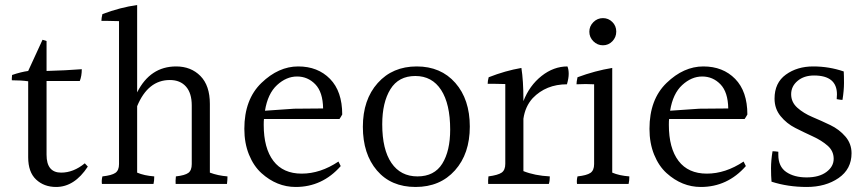

<svg xmlns="http://www.w3.org/2000/svg" viewBox="-20 -780 3447 763"><path d="M203 -37Q155 -37 123.5 -66.5Q92 -96 92 -155V-457Q64 -461 27 -461Q27 -464 27 -469.5Q27 -475 28 -482Q63 -494 92 -498L149 -622L165 -617V-498Q241 -500 305 -505Q305 -478 297 -458H165V-165Q165 -94 223 -94Q272 -94 317 -131L329 -118Q276 -37 203 -37Z M814 -367V-94Q846 -82 884 -79Q884 -65 882 -49H678Q677 -61 679 -79Q715 -83 728.5 -93Q742 -103 742 -128V-361Q742 -410 719 -436Q696 -462 655 -462Q568 -462 525 -358V-94Q553 -82 593 -79Q593 -61 590 -49H385Q383 -64 387 -79Q424 -83 438.5 -93Q453 -103 453 -128V-696Q424 -697 408 -697Q392 -697 383 -697Q383 -708 387 -724Q459 -751 525 -760V-413Q577 -516 680 -516Q739 -516 776.5 -478Q814 -440 814 -367Z M1033 -340 1149 -348 1264 -349Q1263 -414 1233 -445Q1203 -476 1160.5 -476Q1118 -476 1081 -442Q1044 -408 1033 -340ZM1028 -284Q1028 -191 1066.5 -140.5Q1105 -90 1179 -90Q1253 -90 1325 -138L1334 -120Q1261 -37 1155 -37Q1080 -37 1019 -92Q988 -120 969.5 -165.5Q951 -211 951 -268Q951 -385 1019 -450.5Q1087 -516 1165 -516Q1243 -516 1291.5 -466.5Q1340 -417 1340 -325Q1334 -314 1329 -307H1029Q1028 -300 1028 -284Z M1769 -265Q1769 -367 1733 -422.5Q1697 -478 1630.5 -478Q1564 -478 1531.5 -425.5Q1499 -373 1499 -286Q1499 -186 1535.5 -132.5Q1572 -79 1639 -79Q1706 -79 1737.5 -129.5Q1769 -180 1769 -265ZM1636 -516Q1732 -516 1789.5 -450.5Q1847 -385 1847 -277Q1847 -169 1788 -103Q1729 -37 1631.5 -37Q1534 -37 1478 -102.5Q1422 -168 1422 -276Q1422 -384 1481 -450Q1540 -516 1636 -516Z M2060 -385V-378Q2084 -440 2132 -478Q2180 -516 2235 -516Q2240 -504 2240 -486.5Q2240 -469 2233 -445Q2150 -445 2097 -390Q2067 -357 2060 -308V-100Q2105 -82 2165 -79Q2165 -60 2161 -49H1920Q1919 -61 1921 -79Q1959 -84 1973.5 -94Q1988 -104 1988 -129V-446Q1959 -447 1943 -447Q1927 -447 1918 -447Q1918 -459 1922 -473Q1988 -499 2052 -510Q2060 -459 2060 -385Z M2413.5 -616Q2398 -600 2376 -600Q2354 -600 2338 -616Q2322 -632 2322 -654Q2322 -676 2338 -692Q2354 -708 2376 -708Q2398 -708 2413.5 -692.5Q2429 -677 2429 -654.5Q2429 -632 2413.5 -616ZM2341 -128V-445Q2325 -446 2307.5 -446Q2290 -446 2271 -445Q2271 -455 2275 -473Q2345 -499 2413 -510V-94Q2441 -82 2481 -79Q2481 -61 2478 -49H2273Q2271 -64 2275 -79Q2312 -83 2326.5 -93Q2341 -103 2341 -128Z M2643 -340 2759 -348 2874 -349Q2873 -414 2843 -445Q2813 -476 2770.5 -476Q2728 -476 2691 -442Q2654 -408 2643 -340ZM2638 -284Q2638 -191 2676.5 -140.5Q2715 -90 2789 -90Q2863 -90 2935 -138L2944 -120Q2871 -37 2765 -37Q2690 -37 2629 -92Q2598 -120 2579.5 -165.5Q2561 -211 2561 -268Q2561 -385 2629 -450.5Q2697 -516 2775 -516Q2853 -516 2901.5 -466.5Q2950 -417 2950 -325Q2944 -314 2939 -307H2639Q2638 -300 2638 -284Z M3058 -388Q3058 -451 3103 -483.5Q3148 -516 3211.5 -516Q3275 -516 3333 -496Q3334 -479 3334 -450Q3334 -421 3328 -383Q3320 -383 3305 -386Q3306 -396 3306 -405Q3306 -480 3215 -480Q3175 -480 3149.5 -458.5Q3124 -437 3124 -405.5Q3124 -374 3148.5 -352Q3173 -330 3208.5 -315Q3244 -300 3279.5 -283Q3315 -266 3339.5 -237.5Q3364 -209 3364 -171Q3364 -108 3312.5 -72.5Q3261 -37 3186 -37Q3111 -37 3046 -58Q3044 -81 3044 -111.5Q3044 -142 3050 -179Q3059 -179 3073 -177Q3073 -171 3073 -165Q3073 -118 3104.5 -96.5Q3136 -75 3185.5 -75Q3235 -75 3264 -96.5Q3293 -118 3293 -149Q3293 -180 3269 -201Q3245 -222 3210 -238Q3175 -254 3140.5 -271.5Q3106 -289 3082 -318.5Q3058 -348 3058 -388Z"/></svg>

Font: Halant
Style: Regular
Weight: 400
Designer: Hitesh Malaviya (Devanagari), Satya Rajpurohit (Latin)
Foundry: Indian Type Foundry
Version: Version 1.100;PS 1.0;hotconv 1.0.78;makeotf.lib2.5.61930; tt